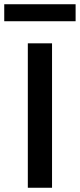

<svg xmlns="http://www.w3.org/2000/svg" viewBox="-25 -884 376 904"><path d="M-5 -784V-864H331V-784ZM106 0V-680H220V0Z"/></svg>

Font: Martel Sans DemiBold
Style: Regular
Weight: 600
Designer: Dan Reynolds and Mathieu Réguer
Foundry: Dan Reynolds and Mathieu Réguer
Version: Version 1.001;PS 001.001;hotconv 1.0.70;makeotf.lib2.5.58329